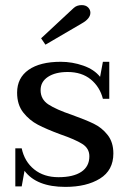

<svg xmlns="http://www.w3.org/2000/svg" viewBox="-20 -722 496 752"><path d="M141 -572 256 -679Q257 -680 269 -691Q281 -702 300 -702Q316 -702 325 -693Q334 -684 334 -672Q334 -649 300 -630L158 -547ZM76 -53 65 8H40V-141H65Q76 -89 114 -58.5Q152 -28 209 -28Q267 -28 298.5 -49Q330 -70 330 -110Q330 -141 302 -158.5Q274 -176 216 -196Q162 -216 128.5 -233.5Q95 -251 71 -281.5Q47 -312 47 -359Q47 -417 92 -448.5Q137 -480 218 -480Q263 -480 306 -465Q349 -450 372 -421L383 -480H408V-335H383Q371 -382 335.5 -411Q300 -440 245 -440Q197 -440 168 -421Q139 -402 139 -369Q139 -333 169.5 -313Q200 -293 262 -272Q315 -253 347 -237.5Q379 -222 401.5 -193.5Q424 -165 424 -121Q424 -55 371.5 -22.5Q319 10 236 10Q123 10 76 -53Z"/></svg>

Font: TavirajRegular
Style: Regular
Weight: 400
Designer: Katatrad Team
Foundry: CadsonDemak
Version: Version 1.001